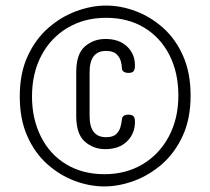

<svg xmlns="http://www.w3.org/2000/svg" viewBox="-20 -705 756 690"><path d="M355 -35Q302 -35 248.5 -55Q195 -75 150 -115Q105 -155 78 -216Q51 -277 51 -358Q51 -442 79.5 -503.5Q108 -565 154 -605Q200 -645 254.5 -665Q309 -685 361 -685Q414 -685 467.5 -665Q521 -645 566 -605Q611 -565 638 -504Q665 -443 665 -362Q665 -278 636.5 -216.5Q608 -155 562 -115Q516 -75 461.5 -55Q407 -35 355 -35ZM355 -79Q433 -79 493 -115Q553 -151 587 -215Q621 -279 621 -362Q621 -444 589 -507Q557 -570 498.5 -605.5Q440 -641 361 -641Q284 -641 223.5 -605.5Q163 -570 129 -506Q95 -442 95 -358Q95 -278 127 -214Q159 -150 218 -114.5Q277 -79 355 -79ZM358 -169Q316 -169 285 -196Q254 -223 254 -288V-446Q254 -511 285 -538Q316 -565 359 -565Q408 -565 436.5 -538Q465 -511 465 -470Q465 -454 459.5 -448.5Q454 -443 442 -443Q431 -443 424.5 -447.5Q418 -452 418 -460Q418 -471 414 -485.5Q410 -500 398 -511Q386 -522 361 -522Q302 -522 302 -446V-288Q302 -212 361 -212Q386 -212 397.5 -223Q409 -234 413 -249Q417 -264 418 -276Q419 -285 425 -289Q431 -293 441 -293Q454 -293 459.5 -287.5Q465 -282 465 -267Q465 -225 436.5 -197Q408 -169 358 -169Z"/></svg>

Font: Dosis
Style: Regular
Weight: 400
Designer: EdgarTolentino, PabloImpallari, IginoMarini
Foundry: EdgarTolentino, PabloImpallari, IginoMarini
Version: Version 3.001; ttfautohint (v1.8.2)